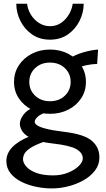

<svg xmlns="http://www.w3.org/2000/svg" viewBox="-20 -777 575 1043"><path d="M161.1 -192.9 244.1 -170.9Q201.7 -158.7 185.1 -143.3Q168.5 -127.9 168.5 -114.7Q168.5 -106 181.6 -96.4Q194.8 -86.9 229.2 -77.9Q263.7 -68.8 327.1 -61Q436 -48.3 478 -12.9Q520 22.5 520 78.1Q520 117.7 496.6 148.7Q473.1 179.7 434.8 201.7Q396.5 223.6 351.1 235.1Q305.7 246.6 261.2 246.6Q218.8 246.6 175.3 237.5Q131.8 228.5 95.5 210.2Q59.1 191.9 36.9 163.8Q14.6 135.7 14.6 97.7Q14.6 15.6 141.6 -36.6Q141.6 -36.6 154.1 -34.4Q166.5 -32.2 183.1 -28.6Q199.7 -24.9 212.9 -20Q226.1 -15.1 227.1 -9.8Q173.3 8.8 147.2 25.6Q121.1 42.5 113 57.9Q105 73.2 105 87.9Q105 107.4 122.8 127.9Q140.6 148.4 177 162.1Q213.4 175.8 268.6 175.8Q313 175.8 349.4 161.1Q385.7 146.5 407.7 125Q429.7 103.5 429.7 83Q429.7 53.7 395.5 33.4Q361.3 13.2 266.1 2.4Q197.3 -5.4 158.4 -22Q119.6 -38.6 103.8 -60.3Q87.9 -82 87.9 -105Q87.9 -127 106.9 -153.1Q126 -179.2 161.1 -192.9ZM512.7 -507.8 507.8 -429.7Q481 -429.2 451.4 -423.1Q421.9 -417 388.2 -402.8L356.4 -459Q389.2 -480 432.9 -492.7Q476.6 -505.4 512.7 -507.8ZM56.2 -332Q56.2 -381.8 82 -421.6Q107.9 -461.4 152.1 -484.6Q196.3 -507.8 251.5 -507.8Q307.1 -507.8 351.3 -484.6Q395.5 -461.4 421.1 -421.6Q446.8 -381.8 446.8 -332Q446.8 -282.2 421.1 -243.2Q395.5 -204.1 351.3 -181.4Q307.1 -158.7 251.5 -158.7Q196.3 -158.7 152.1 -181.4Q107.9 -204.1 82 -243.2Q56.2 -282.2 56.2 -332ZM139.2 -332Q139.2 -287.1 170.9 -257.1Q202.6 -227.1 251.5 -227.1Q300.8 -227.1 332.3 -257.1Q363.8 -287.1 363.8 -332Q363.8 -377 332.3 -407Q300.8 -437 251.5 -437Q202.6 -437 170.9 -407Q139.2 -377 139.2 -332ZM434.6 -756.8Q434.6 -709.5 412.6 -664.6Q390.6 -619.6 349.6 -590.6Q308.6 -561.5 251.5 -561.5Q194.3 -561.5 153.3 -590.6Q112.3 -619.6 90.3 -664.6Q68.4 -709.5 68.4 -756.8H127Q130.9 -724.1 148.4 -696.3Q166 -668.5 192.9 -651.6Q219.7 -634.8 251.5 -634.8Q299.3 -634.8 333.5 -671.1Q367.7 -707.5 375 -756.8Z"/></svg>

Font: Andika LitF DSA DSG
Style: Regular
Weight: 400
Designer: Victor Gaultney, Annie Olsen, Julie Remington, Don Collingsworth, Eric Hays, Becca Hirsbrunner
Foundry: SIL International
Version: Version 6.200 ; LitF DSA DSG; ttfautohint (v1.8.3.10-c5d8)